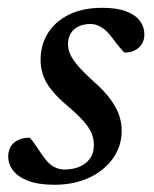

<svg xmlns="http://www.w3.org/2000/svg" viewBox="-20 -474 403 504"><path d="M58 -112.5Q64.5 -106 71 -96Q77.5 -86 92 -65.5Q106 -45 120 -37Q134 -29 149.5 -29Q171.5 -29 189 -36.5Q206.5 -44 216.5 -58.2Q226.5 -72.5 226.5 -93Q226.5 -108 221 -122.5Q215.5 -137 201 -154Q186.5 -171 159 -194.5Q131.5 -217.5 115.5 -237.5Q99.5 -257.5 93 -277Q86.5 -296.5 86.5 -317Q86.5 -355.5 105.5 -386.5Q124.5 -417.5 160.8 -435.5Q197 -453.5 248 -453.5Q287 -453.5 311.2 -444.2Q335.5 -435 347.2 -419.2Q359 -403.5 359 -383.5Q359 -369.5 352.5 -358.8Q346 -348 334.2 -342Q322.5 -336 306.5 -336Q301.5 -341.5 294.2 -349.5Q287 -357.5 274 -375.5Q261 -393 246.8 -402Q232.5 -411 218.5 -411Q190.5 -411 174.5 -396.8Q158.5 -382.5 158.5 -357Q158.5 -345.5 164.2 -332Q170 -318.5 184.8 -301.2Q199.5 -284 227 -259Q254.5 -235 270.2 -213Q286 -191 292.8 -171Q299.5 -151 299.5 -131Q299.5 -90.5 276.5 -58.2Q253.5 -26 214 -7.5Q174.5 11 123 11Q80.5 11 53.5 0.5Q26.5 -10 14 -26.8Q1.5 -43.5 1.5 -63Q1.5 -77.5 8 -88.8Q14.5 -100 27.2 -106.2Q40 -112.5 58 -112.5Z"/></svg>

Font: Newsreader 16pt Medium
Style: Italic
Weight: 500
Italic angle: -17°
Designer: Hugues Gentile
Foundry: Production Type
Version: Version 1.003